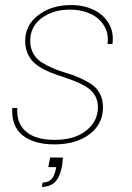

<svg xmlns="http://www.w3.org/2000/svg" viewBox="-20 -567 523 763"><path d="M179.2 59.1H230Q229.5 63.5 228.5 74.5Q227.5 85.4 227.1 89.8Q217.8 139.2 197.3 157.5Q176.8 175.8 146 175.8L149.9 158.2Q172.9 158.2 185.1 144.3Q197.3 130.4 202.1 104L203.1 97.2H171.9ZM389.2 -141.1Q389.2 -73.2 335.4 -33.2Q281.7 6.8 195.8 6.8Q115.2 6.8 69.8 -29.3Q24.4 -65.4 28.8 -138.2H48.8Q44.4 -78.6 82.5 -44.9Q120.6 -11.2 196.8 -11.2Q276.9 -11.2 323 -48.3Q369.1 -85.4 369.1 -141.1Q369.1 -165.5 359.1 -184.3Q349.1 -203.1 332.5 -215.3Q315.9 -227.5 294.2 -237.3Q272.5 -247.1 248.5 -255.1Q224.6 -263.2 200.7 -271.5Q176.8 -279.8 155 -291Q133.3 -302.2 116.7 -316.7Q100.1 -331.1 90.1 -353.5Q80.1 -376 80.1 -404.8Q80.1 -467.3 132.6 -507.1Q185.1 -546.9 262.2 -546.9Q312.5 -546.9 352.1 -528.1Q391.6 -509.3 412.4 -473.6Q433.1 -438 426.8 -392.1H407.2Q413.1 -433.1 393.6 -464.8Q374 -496.6 338.4 -512.7Q302.7 -528.8 258.8 -528.8Q190.9 -528.8 145.5 -495.1Q100.1 -461.4 100.1 -404.8Q100.1 -376 112.5 -354Q125 -332 145.3 -319.3Q165.5 -306.6 191.7 -295.4Q217.8 -284.2 244.6 -276.6Q271.5 -269 297.6 -257.3Q323.7 -245.6 344 -231.9Q364.3 -218.3 376.7 -195.1Q389.2 -171.9 389.2 -141.1Z"/></svg>

Font: SVN-Poppins Thin
Style: Italic
Weight: 100
Italic angle: -10°
Designer: Ninad Kale (Devanagari), Jonny Pinhorn (Latin)
Foundry: Indian Type Foundry
Version: Version 3.002 2017